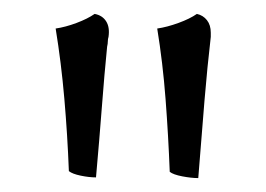

<svg xmlns="http://www.w3.org/2000/svg" viewBox="-20 -734 383 276"><path d="M116 -714Q127 -712 132.5 -703.5Q138 -695 136 -681Q135 -678 135 -674.5Q135 -671 134 -667Q130 -627 126.5 -581Q123 -535 118 -479Q108 -479 96 -481.5Q84 -484 79 -488Q77 -540 72.5 -592Q68 -644 60 -693Q74 -695 90 -701Q106 -707 116 -714ZM263 -714Q272 -712 277.5 -705Q283 -698 283 -687Q283 -686 283 -684.5Q283 -683 283 -681Q278 -638 274 -590Q270 -542 265 -478Q255 -478 242 -480.5Q229 -483 224 -487Q222 -539 218 -591.5Q214 -644 206 -693Q220 -695 236.5 -701Q253 -707 263 -714Z"/></svg>

Font: Vollkorn
Style: Regular
Weight: 400
Designer: Friedrich Althausen
Foundry: Friedrich Althausen
Version: Version 5.001